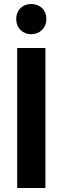

<svg xmlns="http://www.w3.org/2000/svg" viewBox="-20 -940 312 960"><path d="M136 -769C180 -769 212 -801 212 -845C212 -889 181 -920 136 -920C92 -920 61 -889 61 -845C61 -801 92 -769 136 -769ZM66 0H207V-700H66Z"/></svg>

Font: Arthouse Owned
Style: Bold
Weight: 700
Designer: Jeremy Tribby
Foundry: Tribby Type
Version: Version 1.000;PS 001.000;hotconv 1.0.88;makeotf.lib2.5.64775